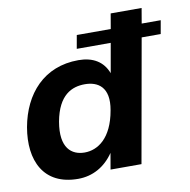

<svg xmlns="http://www.w3.org/2000/svg" viewBox="-80 -779 867 874"><g transform="rotate(-10 353.5 -342.0)"><path d="M308 -568H465L441 -432C420 -488 373 -516 306 -516C146 -516 50 -406 23 -256C-3 -106 52 16 212 16C279 16 337 -16 377 -75L364 0H507L608 -568H696L707 -630H619L631 -700H488L476 -630H319ZM171 -256C193 -376 256 -403 316 -403C376 -403 430 -371 411 -266C389 -139 322 -97 262 -97C202 -97 150 -136 171 -256Z"/></g></svg>

Font: Uncut Sans
Style: Bold Italic
Weight: 700
Italic angle: -10°
Designer: Kasper Nordkvist
Foundry: Uncut Type
Version: Version 1.111;FEAKit 1.0